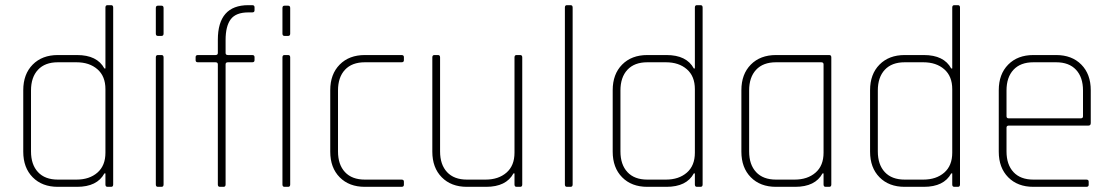

<svg xmlns="http://www.w3.org/2000/svg" viewBox="-20 -723 4306 743"><path d="M278 0H204Q143 0 106.5 -37Q70 -74 70 -136V-374Q70 -436 106.5 -473Q143 -510 204 -510H278Q356 -510 384 -458H388V-694Q388 -703 396 -703H410Q418 -703 418 -694V-9Q418 0 410 0H396Q388 0 388 -9V-52H384Q356 0 278 0ZM388 -132V-378Q388 -428 357 -455Q326 -482 276 -482H204Q154 -482 127 -453Q100 -424 100 -373V-137Q100 -86 127 -57Q154 -28 204 -28H276Q326 -28 357 -55Q388 -82 388 -132Z M583 -593V-692Q583 -701 591 -701H605Q613 -701 613 -692V-593Q613 -584 605 -584H591Q583 -584 583 -593ZM583 -9V-501Q583 -510 591 -510H605Q613 -510 613 -501V-9Q613 0 605 0H591Q583 0 583 -9Z M862 -510H956Q965 -510 965 -502V-490Q965 -482 956 -482H862Q853 -482 853 -474V-9Q853 0 845 0H831Q823 0 823 -9V-474Q823 -482 814 -482H746Q737 -482 737 -490V-502Q737 -510 746 -510H814Q823 -510 823 -518V-569Q823 -703 941 -703H956Q965 -703 965 -695V-683Q965 -675 956 -675H941Q893 -675 873 -648.5Q853 -622 853 -568V-518Q853 -510 862 -510Z M1073 -593V-692Q1073 -701 1081 -701H1095Q1103 -701 1103 -692V-593Q1103 -584 1095 -584H1081Q1073 -584 1073 -593ZM1073 -9V-501Q1073 -510 1081 -510H1095Q1103 -510 1103 -501V-9Q1103 0 1095 0H1081Q1073 0 1073 -9Z M1543 -20V-8Q1543 0 1534 0H1392Q1331 0 1294.5 -37Q1258 -74 1258 -136V-374Q1258 -436 1294.5 -473Q1331 -510 1392 -510H1534Q1543 -510 1543 -502V-490Q1543 -482 1534 -482H1392Q1342 -482 1315 -453Q1288 -424 1288 -373V-137Q1288 -86 1315 -57Q1342 -28 1392 -28H1534Q1543 -28 1543 -20Z M1861 0H1787Q1726 0 1689.5 -37Q1653 -74 1653 -136V-501Q1653 -510 1661 -510H1675Q1683 -510 1683 -501V-137Q1683 -86 1710 -57Q1737 -28 1787 -28H1859Q1909 -28 1940 -55Q1971 -82 1971 -132V-501Q1971 -510 1979 -510H1993Q2001 -510 2001 -501V-9Q2001 0 1993 0H1979Q1971 0 1971 -9V-52H1967Q1939 0 1861 0Z M2188 0H2174Q2166 0 2166 -9V-694Q2166 -703 2174 -703H2188Q2196 -703 2196 -694V-9Q2196 0 2188 0Z M2559 0H2485Q2424 0 2387.5 -37Q2351 -74 2351 -136V-374Q2351 -436 2387.5 -473Q2424 -510 2485 -510H2559Q2637 -510 2665 -458H2669V-694Q2669 -703 2677 -703H2691Q2699 -703 2699 -694V-9Q2699 0 2691 0H2677Q2669 0 2669 -9V-52H2665Q2637 0 2559 0ZM2669 -132V-378Q2669 -428 2638 -455Q2607 -482 2557 -482H2485Q2435 -482 2408 -453Q2381 -424 2381 -373V-137Q2381 -86 2408 -57Q2435 -28 2485 -28H2557Q2607 -28 2638 -55Q2669 -82 2669 -132Z M3057 0H2983Q2922 0 2885.5 -37Q2849 -74 2849 -136V-374Q2849 -436 2885.5 -473Q2922 -510 2983 -510H3189Q3197 -510 3197 -501V-9Q3197 0 3189 0H3175Q3167 0 3167 -9V-52H3163Q3135 0 3057 0ZM3167 -132V-474Q3167 -482 3158 -482H2983Q2933 -482 2906 -453Q2879 -424 2879 -373V-137Q2879 -86 2906 -57Q2933 -28 2983 -28H3055Q3105 -28 3136 -55Q3167 -82 3167 -132Z M3555 0H3481Q3420 0 3383.5 -37Q3347 -74 3347 -136V-374Q3347 -436 3383.5 -473Q3420 -510 3481 -510H3555Q3633 -510 3661 -458H3665V-694Q3665 -703 3673 -703H3687Q3695 -703 3695 -694V-9Q3695 0 3687 0H3673Q3665 0 3665 -9V-52H3661Q3633 0 3555 0ZM3665 -132V-378Q3665 -428 3634 -455Q3603 -482 3553 -482H3481Q3431 -482 3404 -453Q3377 -424 3377 -373V-137Q3377 -86 3404 -57Q3431 -28 3481 -28H3553Q3603 -28 3634 -55Q3665 -82 3665 -132Z M4184 0H3979Q3918 0 3881.5 -37Q3845 -74 3845 -136V-374Q3845 -436 3881.5 -473Q3918 -510 3979 -510H4067Q4128 -510 4164.5 -473Q4201 -436 4201 -374V-247Q4201 -237 4192 -237H3884Q3875 -237 3875 -229V-137Q3875 -86 3902 -57Q3929 -28 3979 -28H4184Q4193 -28 4193 -20V-8Q4193 0 4184 0ZM3884 -265H4162Q4171 -265 4171 -273V-373Q4171 -424 4144 -453Q4117 -482 4067 -482H3979Q3929 -482 3902 -453Q3875 -424 3875 -373V-273Q3875 -265 3884 -265Z"/></svg>

Font: Rajdhani Light
Style: Regular
Weight: 300
Designer: Satya Rajpurohit, Jyotish Sonowal
Foundry: Indian Type Foundry
Version: Version 1.201;PS 1.0;hotconv 1.0.78;makeotf.lib2.5.61930; tt